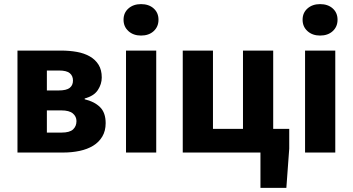

<svg xmlns="http://www.w3.org/2000/svg" viewBox="-20 -742 1715 934"><path d="M65 0V-496H276Q318 -496 354 -489.5Q390 -483 417 -467.5Q444 -452 459.5 -427Q475 -402 475 -365Q475 -333 456 -304Q437 -275 392 -263V-259Q439 -248 466.5 -221Q494 -194 494 -143Q494 -105 477.5 -77.5Q461 -50 433 -33Q405 -16 367.5 -8Q330 0 288 0ZM208 -302H266Q303 -302 319 -314.5Q335 -327 335 -350Q335 -373 319.5 -386Q304 -399 267 -399H208ZM208 -97H279Q319 -97 335.5 -112.5Q352 -128 352 -153Q352 -175 334.5 -190Q317 -205 278 -205H208Z M593 0V-496H740V0ZM666 -569Q629 -569 605 -590.5Q581 -612 581 -646Q581 -680 605 -701Q629 -722 666 -722Q704 -722 727.5 -701Q751 -680 751 -646Q751 -612 727.5 -590.5Q704 -569 666 -569Z M869 0V-496H1016V-115H1162V-496H1309V-115H1387V-19L1373 172H1247V0Z M1464 0V-496H1611V0ZM1537 -569Q1500 -569 1476 -590.5Q1452 -612 1452 -646Q1452 -680 1476 -701Q1500 -722 1537 -722Q1575 -722 1598.5 -701Q1622 -680 1622 -646Q1622 -612 1598.5 -590.5Q1575 -569 1537 -569Z"/></svg>

Font: Font
Style: ¶
Weight: 700
Designer: Paul D. Hunt
Foundry: Adobe Systems Incorporated
Version: Version 3.000